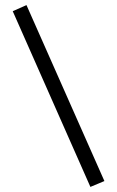

<svg xmlns="http://www.w3.org/2000/svg" viewBox="-20 -725 461 754"><path d="M390 -14 335 9 30 -681 84 -705Z"/></svg>

Font: Titillium Web Light
Style: Regular
Weight: 300
Version: Version 1.002;PS 57.000;hotconv 1.0.70;makeotf.lib2.5.55311